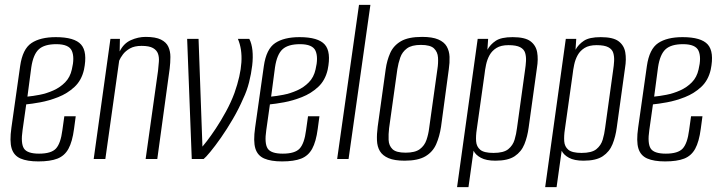

<svg xmlns="http://www.w3.org/2000/svg" viewBox="-20 -655 2965 791"><path d="M138 10Q92 10 64.5 -2Q37 -14 28 -43.5Q19 -73 27 -129L63 -383Q73 -453 109.5 -477.5Q146 -502 210 -502Q287 -502 314 -471.5Q341 -441 326 -368Q316 -324 287 -297Q258 -270 220 -255Q182 -240 146 -233.5Q110 -227 88 -225L73 -119Q65 -65 78.5 -43.5Q92 -22 141 -22Q191 -22 210.5 -43Q230 -64 237 -119L245 -176H292L285 -124Q278 -71 262 -42Q246 -13 216.5 -1.5Q187 10 138 10ZM93 -257Q115 -259 143.5 -264.5Q172 -270 200 -282.5Q228 -295 248.5 -316Q269 -337 276 -369Q288 -418 276 -445.5Q264 -473 212 -473Q163 -473 140 -452Q117 -431 109 -378Z M366 0 435 -495H474L473 -443Q489 -476 519 -489.5Q549 -503 580 -503Q621 -503 643 -492Q665 -481 673.5 -462.5Q682 -444 682 -420.5Q682 -397 679 -372L628 0H580L631 -363Q633 -382 634.5 -400.5Q636 -419 631 -433.5Q626 -448 610.5 -457Q595 -466 563 -466Q534 -466 515.5 -455.5Q497 -445 486.5 -431Q476 -417 471 -405L414 0Z M770 0 751 -495H798L814 -51Q817 -54 832.5 -74Q848 -94 869 -125.5Q890 -157 911 -195.5Q932 -234 946 -272Q971 -343 974.5 -398Q978 -453 960 -495H1007Q1017 -476 1020 -447.5Q1023 -419 1019 -385Q1015 -351 1006 -315.5Q997 -280 982 -249Q964 -207 939.5 -165Q915 -123 890.5 -88Q866 -53 846.5 -29.5Q827 -6 819 0Z M1142 10Q1096 10 1068.5 -2Q1041 -14 1032 -43.5Q1023 -73 1031 -129L1067 -383Q1077 -453 1113.5 -477.5Q1150 -502 1214 -502Q1291 -502 1318 -471.5Q1345 -441 1330 -368Q1320 -324 1291 -297Q1262 -270 1224 -255Q1186 -240 1150 -233.5Q1114 -227 1092 -225L1077 -119Q1069 -65 1082.5 -43.5Q1096 -22 1145 -22Q1195 -22 1214.5 -43Q1234 -64 1241 -119L1249 -176H1296L1289 -124Q1282 -71 1266 -42Q1250 -13 1220.5 -1.5Q1191 10 1142 10ZM1097 -257Q1119 -259 1147.5 -264.5Q1176 -270 1204 -282.5Q1232 -295 1252.5 -316Q1273 -337 1280 -369Q1292 -418 1280 -445.5Q1268 -473 1216 -473Q1167 -473 1144 -452Q1121 -431 1113 -378Z M1369 0 1459 -635H1506L1416 0Z M1647 7Q1605 7 1580.5 -3.5Q1556 -14 1545 -32.5Q1534 -51 1533 -77Q1532 -103 1536 -133L1569 -370Q1574 -406 1587.5 -436.5Q1601 -467 1631.5 -485Q1662 -503 1719 -503Q1761 -503 1785.5 -492.5Q1810 -482 1820.5 -463.5Q1831 -445 1832 -421Q1833 -397 1829 -370L1797 -133Q1791 -93 1777 -61Q1763 -29 1732.5 -11Q1702 7 1647 7ZM1651 -26Q1690 -26 1709.5 -40.5Q1729 -55 1737 -78.5Q1745 -102 1748 -127L1782 -370Q1786 -395 1784.5 -418Q1783 -441 1768 -455.5Q1753 -470 1714 -470Q1676 -470 1656.5 -455.5Q1637 -441 1629 -418Q1621 -395 1617 -370L1583 -127Q1580 -102 1581 -78.5Q1582 -55 1597 -40.5Q1612 -26 1651 -26Z M1863 116 1948 -495H1991L1988 -450Q2000 -472 2022.5 -487Q2045 -502 2092 -502Q2143 -502 2165.5 -485Q2188 -468 2193 -439.5Q2198 -411 2192 -375L2158 -130Q2153 -92 2140.5 -61Q2128 -30 2100.5 -11.5Q2073 7 2021 7Q1983 7 1961 -5Q1939 -17 1931 -34L1910 116ZM2013 -25Q2055 -25 2074 -40.5Q2093 -56 2100 -79.5Q2107 -103 2110 -128L2143 -366Q2146 -385 2147 -403.5Q2148 -422 2143.5 -437Q2139 -452 2123 -460.5Q2107 -469 2075 -469Q2044 -469 2025.5 -457.5Q2007 -446 1997 -428Q1987 -410 1982.5 -388.5Q1978 -367 1976 -348L1944 -121Q1940 -95 1941.5 -73Q1943 -51 1958.5 -38Q1974 -25 2013 -25Z M2226 116 2311 -495H2354L2351 -450Q2363 -472 2385.5 -487Q2408 -502 2455 -502Q2506 -502 2528.5 -485Q2551 -468 2556 -439.5Q2561 -411 2555 -375L2521 -130Q2516 -92 2503.5 -61Q2491 -30 2463.5 -11.5Q2436 7 2384 7Q2346 7 2324 -5Q2302 -17 2294 -34L2273 116ZM2376 -25Q2418 -25 2437 -40.5Q2456 -56 2463 -79.5Q2470 -103 2473 -128L2506 -366Q2509 -385 2510 -403.5Q2511 -422 2506.5 -437Q2502 -452 2486 -460.5Q2470 -469 2438 -469Q2407 -469 2388.5 -457.5Q2370 -446 2360 -428Q2350 -410 2345.5 -388.5Q2341 -367 2339 -348L2307 -121Q2303 -95 2304.5 -73Q2306 -51 2321.5 -38Q2337 -25 2376 -25Z M2720 10Q2674 10 2646.5 -2Q2619 -14 2610 -43.5Q2601 -73 2609 -129L2645 -383Q2655 -453 2691.5 -477.5Q2728 -502 2792 -502Q2869 -502 2896 -471.5Q2923 -441 2908 -368Q2898 -324 2869 -297Q2840 -270 2802 -255Q2764 -240 2728 -233.5Q2692 -227 2670 -225L2655 -119Q2647 -65 2660.5 -43.5Q2674 -22 2723 -22Q2773 -22 2792.5 -43Q2812 -64 2819 -119L2827 -176H2874L2867 -124Q2860 -71 2844 -42Q2828 -13 2798.5 -1.5Q2769 10 2720 10ZM2675 -257Q2697 -259 2725.5 -264.5Q2754 -270 2782 -282.5Q2810 -295 2830.5 -316Q2851 -337 2858 -369Q2870 -418 2858 -445.5Q2846 -473 2794 -473Q2745 -473 2722 -452Q2699 -431 2691 -378Z"/></svg>

Font: Alumni Sans Thin Light
Style: Italic
Weight: 300
Italic angle: -8°
Version: Version 1.016